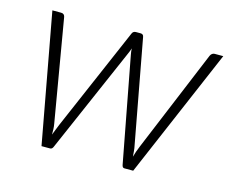

<svg xmlns="http://www.w3.org/2000/svg" viewBox="-77 -607 855 713"><g transform="rotate(15 350.0 -250.0)"><path d="M43 -497.5H76.5Q89 -497.5 91.5 -485.5L158.5 -93Q160.5 -82 160.8 -71.8Q161 -61.5 161 -51.5Q165 -61.5 169 -71.8Q173 -82 177.5 -93L348.5 -489Q352.5 -500 363.5 -500H381.5Q392.5 -500 394 -489L467.5 -93Q470 -81.5 470.8 -71Q471.5 -60.5 472.5 -50Q475.5 -60.5 479 -71Q482.5 -81.5 487.5 -93L650.5 -485.5Q653 -491 657.2 -494.2Q661.5 -497.5 667 -497.5H700L487 0H453Q445.5 0 443.5 -10.5L367 -414.5Q364.5 -427 364.5 -437.5Q361 -426.5 355.5 -414.5L179.5 -10.5Q175.5 0 167.5 0H134.5Z"/></g></svg>

Font: Lato TR Light
Style: Italic
Weight: 300
Italic angle: -12°
Designer: Lukasz Dziedzic
Foundry: Lukasz Dziedzic
Version: Version 1.104 2013